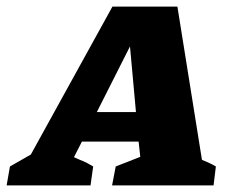

<svg xmlns="http://www.w3.org/2000/svg" viewBox="-87 -559 692 579"><path d="M522 -77Q534 -72 544 -67.5Q554 -63 564 -57L557 0H251L262 -57L336 -86L331 -132H160L136 -85Q151 -78 162.5 -73.5Q174 -69 194 -57L186 0H-67L-57 -57L6 -93L252 -539H448ZM205 -221H323L305 -419Z"/></svg>

Font: Piazzolla SC ExtraBold
Style: Italic
Weight: 800
Italic angle: -11.3°
Designer: Juan Pablo del Peral
Foundry: Huerta Tipografica
Version: Version 1.330